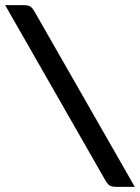

<svg xmlns="http://www.w3.org/2000/svg" viewBox="-20 -685 543 745"><path d="M389 15 0 -665H71Q90 -665 98 -659.5Q106 -654 114 -640L503 40H432Q413 40 405 34.5Q397 29 389 15Z"/></svg>

Font: Changa One
Style: Regular
Weight: 400
Designer: Eduardo Rodriguez Tunni
Foundry: Eduardo Rodriguez Tunni
Version: Version 1.003